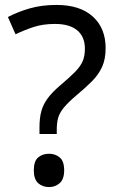

<svg xmlns="http://www.w3.org/2000/svg" viewBox="-20 -744 474 778"><path d="M140 -228Q140 -266 147.5 -293.5Q155 -321 173.5 -346Q192 -371 224 -398Q263 -431 284.5 -453Q306 -475 315 -496Q324 -517 324 -547Q324 -595 293 -621Q262 -647 203 -647Q154 -647 116 -634.5Q78 -622 43 -605L12 -675Q52 -696 100.5 -710Q149 -724 209 -724Q304 -724 356 -677Q408 -630 408 -549Q408 -504 393.5 -472.5Q379 -441 352.5 -414.5Q326 -388 290 -358Q257 -330 239.5 -309Q222 -288 216 -267.5Q210 -247 210 -218V-201H140ZM117 -54Q117 -91 134.5 -106Q152 -121 179 -121Q204 -121 222 -106Q240 -91 240 -54Q240 -18 222 -2Q204 14 179 14Q152 14 134.5 -2Q117 -18 117 -54Z"/></svg>

Font: Noto Sans Ethiopic
Style: Regular
Weight: 400
Designer: Monotype Design Team
Foundry: Monotype Imaging Inc.
Version: Version 2.102; ttfautohint (v1.8.4.7-5d5b)